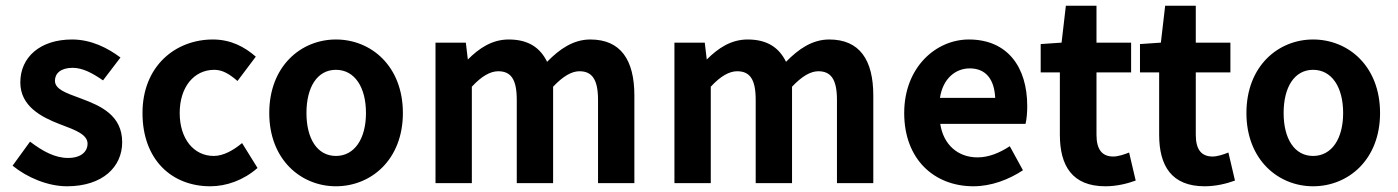

<svg xmlns="http://www.w3.org/2000/svg" viewBox="-20 -640 4884 671"><path d="M214 11C339 11 407 -57 407 -143C407 -237 332 -270 265 -295L257 -298C211 -315 172 -328 172 -358C172 -383 192 -403 234 -403C269 -403 304 -384 340 -359L401 -439C357 -472 299 -502 232 -502C120 -502 51 -440 51 -352C51 -269 124 -231 189 -206L197 -203C242 -186 286 -170 286 -138C286 -110 263 -88 218 -88C172 -88 130 -111 85 -145L24 -61C74 -20 147 11 214 11Z M478 -245C478 -82 580 11 715 11C771 11 831 -10 880 -53L826 -140C796 -115 761 -95 727 -95C657 -95 608 -155 608 -245C608 -336 658 -396 729 -396C758 -396 782 -381 810 -357L874 -442C835 -476 787 -502 724 -502C593 -502 478 -409 478 -245Z M1154 11C1277 11 1388 -82 1388 -245C1388 -409 1277 -502 1154 -502C1032 -502 921 -409 921 -245C921 -82 1032 11 1154 11ZM1154 -396C1219 -396 1259 -336 1259 -245C1259 -155 1219 -95 1154 -95C1089 -95 1051 -155 1051 -245C1051 -336 1089 -396 1154 -396Z M1502 -491V0H1629V-337C1663 -374 1694 -391 1721 -391C1765 -391 1786 -364 1786 -291V0H1913V-337C1948 -374 1978 -391 2005 -391C2048 -391 2070 -364 2070 -291V0H2197V-306C2197 -431 2149 -502 2043 -502C1984 -502 1936 -469 1892 -424C1868 -473 1827 -502 1758 -502C1700 -502 1655 -472 1615 -432L1608 -491Z M2337 -491V0H2464V-337C2498 -374 2529 -391 2556 -391C2600 -391 2621 -364 2621 -291V0H2748V-337C2783 -374 2813 -391 2840 -391C2883 -391 2905 -364 2905 -291V0H3032V-306C3032 -431 2984 -502 2878 -502C2819 -502 2771 -469 2727 -424C2703 -473 2662 -502 2593 -502C2535 -502 2490 -472 2450 -432L2443 -491Z M3382 11C3444 11 3505 -12 3555 -45L3509 -129C3472 -105 3435 -90 3396 -90C3328 -90 3277 -134 3266 -207H3564C3568 -223 3570 -247 3570 -269C3570 -407 3500 -502 3366 -502C3251 -502 3140 -405 3140 -245C3140 -83 3245 11 3382 11ZM3369 -401C3426 -401 3455 -362 3458 -298H3265C3275 -365 3319 -401 3369 -401Z M3617 -387H3684V-169C3684 -61 3727 11 3843 11C3882 11 3919 2 3949 -9L3926 -107C3909 -100 3887 -93 3871 -93C3831 -93 3812 -118 3812 -169V-387H3933V-491H3812V-620H3705L3690 -491L3617 -486Z M3964 -387H4031V-169C4031 -61 4074 11 4190 11C4229 11 4266 2 4296 -9L4273 -107C4256 -100 4234 -93 4218 -93C4178 -93 4159 -118 4159 -169V-387H4280V-491H4159V-620H4052L4037 -491L3964 -486Z M4569 11C4692 11 4803 -82 4803 -245C4803 -409 4692 -502 4569 -502C4447 -502 4336 -409 4336 -245C4336 -82 4447 11 4569 11ZM4569 -396C4634 -396 4674 -336 4674 -245C4674 -155 4634 -95 4569 -95C4504 -95 4466 -155 4466 -245C4466 -336 4504 -396 4569 -396Z"/></svg>

Font: Source Sans Pro SemBd
Style: Regular
Weight: 700
Designer: Paul D. Hunt
Foundry: Adobe Systems Incorporated
Version: Version 2.020;PS 2.0;hotconv 1.0.86;makeotf.lib2.5.63406